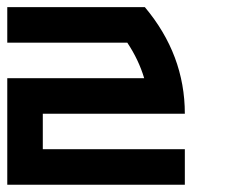

<svg xmlns="http://www.w3.org/2000/svg" viewBox="-20 -508 626 528"><path d="M330.1 -390.6H0V-488.3H378.4Q488.3 -357.4 488.3 -195.3H97.7V-97.7H488.3V0H0V-293H376.5Q361.3 -343.8 330.1 -390.6Z"/></svg>

Font: Arounder
Style: Regular
Weight: 400
Designer: Maxim Raikov
Foundry: Maxim Raikov
Version: Version 1.00 March 23, 2021, initial release